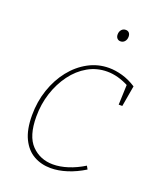

<svg xmlns="http://www.w3.org/2000/svg" viewBox="-136 -807 748 898"><g transform="rotate(20 238.0 -358.0)"><path d="M224 6Q177 6 139.5 -15Q102 -36 80 -81Q58 -126 58 -197Q58 -265 78.5 -325Q99 -385 135 -430.5Q171 -476 219 -502Q267 -528 322 -528Q354 -528 389 -518Q424 -508 458 -486L440 -382H422L426 -488L430 -479Q373 -509 320 -509Q268 -509 224 -484Q180 -459 147.5 -415Q115 -371 97 -315.5Q79 -260 79 -198Q79 -101 121.5 -57.5Q164 -14 228 -14Q263 -14 302 -26.5Q341 -39 380 -63L389 -47Q347 -21 304.5 -7.5Q262 6 224 6ZM328 -663Q318 -663 311.5 -670Q305 -677 305 -689Q305 -703 313 -712.5Q321 -722 334 -722Q345 -722 351 -715Q357 -708 357 -696Q357 -682 349 -672.5Q341 -663 328 -663Z"/></g></svg>

Font: Bitter Thin Thin
Style: Italic
Weight: 250
Italic angle: -9°
Version: Version 2.002